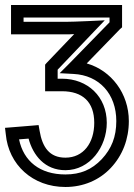

<svg xmlns="http://www.w3.org/2000/svg" viewBox="-35 -530 534 766"><path d="M311 -277 444 -414 452 -421V-431V-485V-510H427H34H9V-485V-418V-393H34H230C237 -393 247 -393 261 -394L151 -279L145 -272V-262V-191V-166H170H212C295 -166 341 -123 341 -40C341 40 298 99 226 99C162 99 134 57 123 -8L119 -31L96 -29L10 -22L-15 -20L-12 5C-1 127 95 216 226 216C297 216 361 189 407 140C454 90 479 25 479 -47C479 -157 409 -249 311 -277ZM258 -235C361 -230 429 -155 429 -47C429 16 410 63 371 105C331 147 286 166 226 166C124 166 59 113 41 26L79 23C97 90 144 149 226 149C324 149 391 56 391 -40C391 -144 315 -216 212 -216H195V-252L340 -404L383 -449L320 -446C275 -444 245 -443 230 -443H59V-460H402V-441L242 -277L203 -238L258 -235Z"/></svg>

Font: Gamestation DisplayOutline
Style: Regular
Weight: 400
Designer: Jonas Hecksher
Foundry: Jonas Hecksher, Playtypeª, e-types AS
Version: Version 1.003